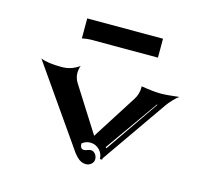

<svg xmlns="http://www.w3.org/2000/svg" viewBox="-82 -764 779 717"><g transform="rotate(15 307.5 -405.5)"><path d="M44.2 -480.2Q71.3 -468.8 124.8 -468.8Q144.3 -468.8 160.3 -474Q176.3 -479.2 193.4 -491Q190.9 -485.8 189.5 -477.8Q188 -469.7 188 -464.1Q188 -443.6 199.2 -425.8L309.3 -252.2L419.9 -425.8Q426 -435.3 429.1 -445.9Q432.1 -456.5 432.6 -462.3Q433.1 -468 433.1 -476.6Q480.2 -468.8 508.3 -468.8Q532 -468.8 579.1 -474.6Q572.8 -470.9 559.4 -457.4Q546.1 -443.8 537.6 -431.6L361.3 -178.5V-173.8H352.5Q352.5 -194.3 337.9 -209.1Q323.2 -223.9 302.7 -223.9Q284.7 -223.9 270.8 -212.2Q270.8 -191.4 285.9 -191.2Q291 -191.2 298.7 -194.2Q306.4 -197.3 311.5 -197.3Q321.5 -197.3 328.7 -188.7Q335.9 -180.2 335.9 -168.2Q335.9 -157.2 327 -149.5Q318.1 -141.8 305.7 -141.8Q296.4 -141.8 287.8 -145.9Q279.3 -149.9 271.4 -158.1Q263.4 -166.3 257.4 -174.2Q251.5 -182.1 243.7 -194.1ZM361.8 -222.2 365.7 -219.2 507.6 -424.8 505.6 -425.8ZM170.9 -591.6V-668.9H463.9V-595.7H203.4Q190.7 -595.7 170.9 -591.6Z"/></g></svg>

Font: AgreloyInT3
Style: Medium
Weight: 400
Designer: gluk
Foundry: gluk
Version: Version 0.27